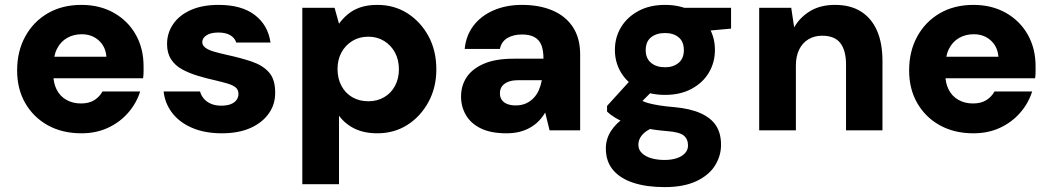

<svg xmlns="http://www.w3.org/2000/svg" viewBox="-20 -533 4299 785"><path d="M313 12Q235 12 176 -20.5Q117 -53 83.5 -111Q50 -169 50 -245Q50 -323 83 -383.5Q116 -444 175 -478.5Q234 -513 313 -513Q388 -513 445.5 -480.5Q503 -448 535 -391.5Q567 -335 567 -262Q567 -252 567 -239.5Q567 -227 565 -213H156V-301H415Q412 -342 384 -367.5Q356 -393 314 -393Q281 -393 254.5 -378Q228 -363 213 -333.5Q198 -304 198 -258V-228Q198 -194 211.5 -167Q225 -140 251 -125Q277 -110 311 -110Q344 -110 365.5 -123.5Q387 -137 399 -159H553Q538 -111 504 -72Q470 -33 421.5 -10.5Q373 12 313 12Z M887 12Q817 12 765 -10.5Q713 -33 683.5 -72Q654 -111 649 -159H798Q802 -143 813.5 -129.5Q825 -116 843 -108.5Q861 -101 884 -101Q909 -101 924.5 -107.5Q940 -114 947.5 -125Q955 -136 955 -148Q955 -166 943.5 -175.5Q932 -185 910 -191.5Q888 -198 858 -205Q822 -213 787.5 -223.5Q753 -234 724.5 -249.5Q696 -265 679.5 -290.5Q663 -316 663 -353Q663 -398 688 -434.5Q713 -471 760 -492Q807 -513 874 -513Q968 -513 1022 -471.5Q1076 -430 1086 -359H946Q940 -378 921.5 -389Q903 -400 873 -400Q841 -400 824 -388.5Q807 -377 807 -361Q807 -348 819 -338.5Q831 -329 853 -322.5Q875 -316 906 -309Q966 -296 1010 -281Q1054 -266 1079.5 -237.5Q1105 -209 1105 -156Q1106 -107 1079 -69Q1052 -31 1003.5 -9.5Q955 12 887 12Z M1216 220V-501H1348L1366 -436Q1381 -457 1402.5 -475Q1424 -493 1453.5 -503Q1483 -513 1523 -513Q1592 -513 1646 -478.5Q1700 -444 1732 -385Q1764 -326 1764 -249Q1764 -175 1731.5 -115.5Q1699 -56 1645 -22Q1591 12 1523 12Q1469 12 1430 -7Q1391 -26 1366 -60V220ZM1486 -119Q1522 -119 1550.5 -135.5Q1579 -152 1595 -182Q1611 -212 1611 -250Q1611 -288 1595 -318Q1579 -348 1550.5 -365.5Q1522 -383 1486 -383Q1449 -383 1420.5 -365.5Q1392 -348 1376 -318.5Q1360 -289 1360 -251Q1360 -212 1376 -182Q1392 -152 1420.5 -135.5Q1449 -119 1486 -119Z M2050 12Q1987 12 1946 -8Q1905 -28 1885 -62.5Q1865 -97 1865 -138Q1865 -183 1888 -217.5Q1911 -252 1958.5 -272.5Q2006 -293 2080 -293H2202Q2202 -327 2193.5 -348.5Q2185 -370 2165.5 -381Q2146 -392 2114 -392Q2079 -392 2054.5 -377.5Q2030 -363 2024 -333H1880Q1885 -387 1915.5 -427.5Q1946 -468 1997.5 -490.5Q2049 -513 2114 -513Q2186 -513 2239.5 -490Q2293 -467 2322.5 -422Q2352 -377 2352 -310V0H2227L2209 -73Q2198 -54 2183 -38.5Q2168 -23 2148 -11.5Q2128 0 2104 6Q2080 12 2050 12ZM2088 -102Q2112 -102 2130 -110Q2148 -118 2161.5 -132Q2175 -146 2183 -164.5Q2191 -183 2195 -204V-205H2098Q2073 -205 2056.5 -198Q2040 -191 2032 -179.5Q2024 -168 2024 -152Q2024 -135 2032 -124Q2040 -113 2054.5 -107.5Q2069 -102 2088 -102Z M2697 232Q2624 232 2570 214.5Q2516 197 2486.5 162Q2457 127 2457 74Q2457 36 2477.5 3.5Q2498 -29 2536 -54.5Q2574 -80 2628 -98L2677 -21Q2633 -8 2611.5 12.5Q2590 33 2590 59Q2590 79 2604.5 93Q2619 107 2643 114Q2667 121 2697 121Q2725 121 2746.5 114Q2768 107 2780.5 93.5Q2793 80 2793 62Q2793 36 2776 21.5Q2759 7 2707 3Q2658 -1 2618.5 -9Q2579 -17 2548.5 -27.5Q2518 -38 2496.5 -51Q2475 -64 2462 -77V-100L2572 -221L2675 -189L2542 -55L2588 -130Q2599 -124 2609.5 -119Q2620 -114 2636 -110Q2652 -106 2676 -102Q2700 -98 2737 -95Q2802 -89 2844.5 -70Q2887 -51 2907.5 -19.5Q2928 12 2928 59Q2928 104 2903.5 143.5Q2879 183 2827.5 207.5Q2776 232 2697 232ZM2699 -145Q2636 -145 2590 -170Q2544 -195 2519 -236.5Q2494 -278 2494 -329Q2494 -380 2519 -421.5Q2544 -463 2590 -488Q2636 -513 2699 -513Q2762 -513 2808 -488Q2854 -463 2878.5 -421.5Q2903 -380 2903 -329Q2903 -278 2878.5 -236.5Q2854 -195 2808 -170Q2762 -145 2699 -145ZM2699 -258Q2733 -258 2754.5 -276Q2776 -294 2776 -328Q2776 -363 2754.5 -380.5Q2733 -398 2699 -398Q2664 -398 2642 -380.5Q2620 -363 2620 -328Q2620 -294 2642 -276Q2664 -258 2699 -258ZM2782 -399 2760 -501H2969V-416Z M3084 0V-501H3215L3227 -421Q3250 -462 3292 -487.5Q3334 -513 3394 -513Q3457 -513 3500 -486Q3543 -459 3565.5 -408Q3588 -357 3588 -284V0H3439V-270Q3439 -326 3416 -356.5Q3393 -387 3341 -387Q3310 -387 3285.5 -372.5Q3261 -358 3247.5 -330.5Q3234 -303 3234 -265V0Z M3960 12Q3882 12 3823 -20.5Q3764 -53 3730.5 -111Q3697 -169 3697 -245Q3697 -323 3730 -383.5Q3763 -444 3822 -478.5Q3881 -513 3960 -513Q4035 -513 4092.5 -480.5Q4150 -448 4182 -391.5Q4214 -335 4214 -262Q4214 -252 4214 -239.5Q4214 -227 4212 -213H3803V-301H4062Q4059 -342 4031 -367.5Q4003 -393 3961 -393Q3928 -393 3901.5 -378Q3875 -363 3860 -333.5Q3845 -304 3845 -258V-228Q3845 -194 3858.5 -167Q3872 -140 3898 -125Q3924 -110 3958 -110Q3991 -110 4012.5 -123.5Q4034 -137 4046 -159H4200Q4185 -111 4151 -72Q4117 -33 4068.5 -10.5Q4020 12 3960 12Z"/></svg>

Font: DM Sans 17pt Black
Style: Regular
Weight: 900
Version: Version 4.004;gftools[0.9.30]